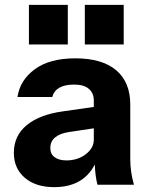

<svg xmlns="http://www.w3.org/2000/svg" viewBox="-20 -760 611 790"><path d="M203 10Q127 10 82 -28.5Q37 -67 37 -131Q37 -202 90.5 -245.5Q144 -289 240 -302L366 -320V-346Q366 -377 345.5 -394.5Q325 -412 285 -412Q209 -412 195 -361H52Q62 -430 123 -475Q184 -520 290 -520Q400 -520 458 -471Q516 -422 516 -330V-105Q516 -80 519.5 -54.5Q523 -29 531 0H381Q372 -34 370 -83Q322 10 203 10ZM187 -151Q187 -126 205 -113Q223 -100 253 -100Q300 -100 333 -125.5Q366 -151 366 -185V-232L265 -217Q187 -205 187 -151ZM329 -577V-740H489V-577ZM99 -577V-740H259V-577Z"/></svg>

Font: Instrument Sans
Style: Bold
Weight: 700
Designer: Rodrigo Fuenzalida
Foundry: fragTYPE
Version: Version 1.000; ttfautohint (v1.8.4.7-5d5b);gftools[0.9.28]